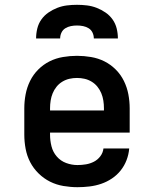

<svg xmlns="http://www.w3.org/2000/svg" viewBox="-20 -770 640 798"><path d="M302 8Q273 8 243.5 3Q214 -2 188 -15Q162 -28 140.5 -49Q119 -70 105.5 -96Q92 -122 86.5 -151.5Q81 -181 81 -210V-320Q81 -349 86.5 -378Q92 -407 105 -433.5Q118 -460 139 -481Q160 -502 186 -515Q212 -528 241.5 -533Q271 -538 300 -538Q329 -538 358.5 -533Q388 -528 414 -515Q440 -502 461 -481Q482 -460 495 -433.5Q508 -407 513.5 -378Q519 -349 519 -320V-219H188V-210Q188 -186 194 -162Q200 -138 216 -119.5Q232 -101 255 -92.5Q278 -84 302 -84Q320 -84 337.5 -87Q355 -90 370.5 -98Q386 -106 397 -120.5Q408 -135 410 -153H517Q515 -128 506 -104.5Q497 -81 481.5 -61.5Q466 -42 445 -28Q424 -14 400.5 -6Q377 2 352 5Q327 8 302 8ZM412 -311V-320Q412 -336 409.5 -352Q407 -368 401 -382.5Q395 -397 385 -409.5Q375 -422 361 -430.5Q347 -439 331.5 -442.5Q316 -446 300 -446Q284 -446 268.5 -442.5Q253 -439 239 -430.5Q225 -422 215 -409.5Q205 -397 199 -382.5Q193 -368 190.5 -352Q188 -336 188 -320V-311ZM130 -610Q130 -631 135 -651.5Q140 -672 152 -689Q164 -706 181.5 -718Q199 -730 218.5 -737.5Q238 -745 258.5 -747.5Q279 -750 300 -750Q321 -750 341.5 -747.5Q362 -745 381.5 -737.5Q401 -730 418.5 -718Q436 -706 448 -689Q460 -672 465 -651.5Q470 -631 470 -610H370Q370 -623 364.5 -634.5Q359 -646 348.5 -652.5Q338 -659 325.5 -661.5Q313 -664 300 -664Q287 -664 274.5 -661.5Q262 -659 251.5 -652.5Q241 -646 235.5 -634.5Q230 -623 230 -610Z"/></svg>

Font: Iosevka Slab Semibold Extended
Style: Regular
Weight: 600
Width: 7
Monospace: yes
Designer: Belleve Invis
Foundry: Belleve Invis
Version: Version 11.1.0; ttfautohint (v1.8.3)